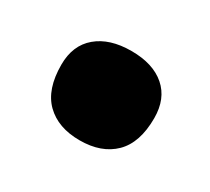

<svg xmlns="http://www.w3.org/2000/svg" viewBox="-61 -553 448 410"><g transform="rotate(30 163.5 -348.5)"><path d="M163.6 -238.8Q110.4 -238.8 79.8 -268.8Q49.3 -298.8 49.3 -359.4Q49.3 -407.2 80.3 -433.3Q111.3 -459.5 164.6 -459.5Q218.3 -459.5 248.3 -433.3Q278.3 -407.2 278.3 -359.4Q278.3 -298.8 247.8 -268.8Q217.3 -238.8 163.6 -238.8Z"/></g></svg>

Font: Pinar-DS2-FD ExtraBold
Style: Regular
Weight: 800
Designer: Amin Abedi
Version: Version 3.000